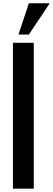

<svg xmlns="http://www.w3.org/2000/svg" viewBox="-20 -1132 318 1152"><path d="M57.6 0V-875H182.6V0ZM90.8 -924.8 153.3 -1112.3H278.3L153.3 -924.8Z"/></svg>

Font: Oswald-Regular
Style: Regular
Weight: 400
Designer: vernon adams
Foundry: vernon adams
Version: Version 2.002; ttfautohint (v0.92.18-e454-dirty) -l 8 -r 50 